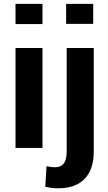

<svg xmlns="http://www.w3.org/2000/svg" viewBox="-20 -782 572 1015"><path d="M204.6 0H62V-528.3H204.6ZM204.6 -654.8H62V-761.7H204.6ZM475.6 -528.3V19.5Q475.6 114.3 427 163.8Q378.4 213.4 289.1 213.4Q269 213.4 253.2 211.4Q237.3 209.5 219.2 205.1L226.1 96.2Q237.3 99.1 248.3 100.6Q259.3 102.1 272.5 102.1Q301.8 102.1 317.1 82.3Q332.5 62.5 332.5 19.5V-528.3ZM472.7 -655.8H329.6V-761.7H472.7Z"/></svg>

Font: Roboto Web
Style: Bold
Weight: 700
Designer: Google
Version: Version 1.200310; 2013